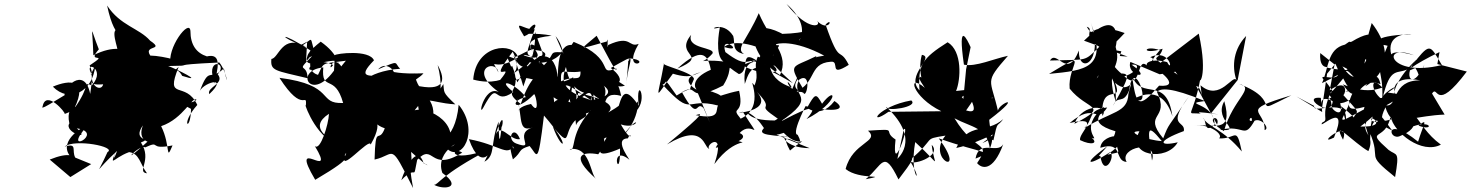

<svg xmlns="http://www.w3.org/2000/svg" viewBox="-20 -912 7484 977"><path d="M363 -110C343 -146 377 -186 309 -166C360 -207 576 -165 527 -138C468 -7 461 -40 576 -144C564 -109 544 -76 582 -180C534 -43 545 -104 637 -138C690 -131 691 -80 728 -30C672 -37 757 -97 697 -187C761 -211 649 -191 707 -274C667 -169 797 -180 749 -208C561 -33 688 -183 719 -162C803 -201 730 -147 858 -172C821 -85 850 -169 800 -270C914 -308 961 -427 980 -404C942 -369 848 -412 952 -358C951 -235 892 -275 984 -378C924 -506 817 -393 889 -571C856 -541 880 -576 907 -526C1032 -485 869 -565 836 -576C998 -578 803 -580 1096 -594C1135 -548 1147 -438 1119 -564C1045 -492 1046 -585 994 -441C1003 -489 1151 -534 1045 -433C1030 -469 1127 -486 1088 -534C1147 -599 1014 -624 1076 -482C1061 -497 1135 -649 1033 -625C980 -642 949 -683 949 -754C945 -821 826 -665 849 -581C962 -649 857 -658 873 -597C910 -609 701 -646 733 -620C714 -710 711 -577 773 -597C669 -697 833 -645 744 -705C688 -769 592 -781 525 -884C568 -680 626 -734 637 -725C518 -828 576 -682 578 -659C674 -538 672 -737 455 -631C450 -794 435 -781 483 -661C413 -582 546 -652 436 -579C473 -508 403 -476 505 -483C496 -445 440 -470 448 -532C399 -609 525 -566 448 -478C398 -494 446 -483 358 -360C431 -512 334 -507 249 -471C332 -386 452 -442 465 -579C413 -472 466 -616 439 -434C409 -583 294 -459 310 -423C350 -461 174 -336 197 -371C214 -458 317 -337 309 -332C431 -376 306 -403 333 -284C303 -240 450 -190 371 -259C521 -236 281 -113 427 -275C364 -251 263 -167 361 -95C353 -17 430 -180 233 -100L338 -11L444 -77Z M1572 -641C1508 -486 1695 -545 1592 -518C1633 -599 1604 -585 1740 -603C1623 -467 1799 -568 1612 -700C1497 -610 1554 -597 1599 -657C1465 -523 1544 -605 1545 -514C1380 -554 1355 -550 1361 -612C1399 -615 1416 -745 1538 -673C1387 -727 1399 -761 1560 -655C1471 -518 1710 -644 1702 -587C1572 -367 1465 -553 1625 -569C1614 -441 1684 -541 1726 -388C1593 -382 1691 -479 1402 -516C1524 -325 1540 -452 1537 -374C1520 -412 1569 -244 1674 -187C1667 -207 1542 -260 1654 -333C1652 -280 1610 -142 1582 -169C1698 23 1442 -237 1584 3C1813 -132 1709 -102 1742 -134C1688 -7 1864 -219 1866 -176C1952 -326 1838 -295 1938 -259C1906 -175 1891 -288 1886 -100C1995 -124 1960 -197 2082 45C2053 -115 2081 -35 2072 -139C2177 -43 2161 -76 2136 -81C2104 -182 2042 -59 2022 5C2106 -83 2079 22 2103 -99C2190 -189 2165 -31 2332 -135C2282 -173 2243 -71 2476 -155C2215 -19 2209 32 2188 28C2235 55 2338 46 2231 -32C2188 -152 2368 -212 2256 -154C2329 -87 2424 -243 2314 -379C2295 -173 2181 -205 2273 -200C2290 -333 2065 -398 2070 -321C2150 -444 2148 -390 2297 -381C2229 -445 2242 -441 2236 -484C2154 -367 2259 -384 2207 -581C2253 -499 2238 -444 2092 -478C2127 -263 2088 -403 2177 -281C2217 -422 2102 -425 2090 -539C1993 -507 2009 -439 2085 -384C2012 -490 2099 -495 2135 -539C2010 -534 1983 -548 1944 -551C2031 -487 1963 -623 1904 -559C2018 -609 1984 -593 2016 -562C1841 -552 1754 -445 1979 -535C1851 -521 1793 -513 1883 -605C1859 -661 1691 -640 1683 -631C1682 -499 1653 -483 1761 -455C1697 -716 1634 -524 1675 -581C1565 -638 1507 -514 1601 -573C1533 -785 1610 -699 1446 -649L1543 -700L1537 -598Z M2664 -575C2635 -604 2576 -457 2388 -507C2402 -688 2593 -701 2616 -620C2492 -538 2472 -634 2516 -544C2503 -618 2350 -555 2532 -434C2451 -503 2407 -306 2439 -364C2523 -521 2485 -367 2592 -444C2503 -514 2591 -498 2656 -418C2568 -399 2597 -330 2698 -433C2708 -428 2729 -317 2682 -383C2559 -357 2671 -297 2589 -459C2654 -347 2599 -230 2693 -264C2585 -233 2715 -142 2606 -182C2553 -203 2595 -283 2626 -204C2573 -193 2521 -306 2496 -209C2545 -367 2542 -276 2532 -266C2532 -266 2519 -113 2517 -293C2473 -180 2504 -122 2445 -89C2491 -184 2432 -18 2366 -204C2520 -175 2561 -116 2590 -167C2616 -121 2552 -232 2590 -101C2641 -143 2612 -150 2675 -169C2715 -123 2716 -60 2748 -324C2893 -159 2843 -132 2793 -268C2916 -122 2810 -286 2977 -340C2876 -222 2913 -138 2878 -153C2985 -170 2982 -25 3014 -1C2876 -123 2944 -142 3024 -127C3060 -171 3072 -252 3016 -177C3169 -301 2899 -54 3135 -156C3138 29 3076 -179 3178 -103C3206 -75 3092 -206 3175 -208C3194 -255 3203 -166 3139 -279C3237 -246 3244 -353 3151 -222C3256 -324 3223 -474 3216 -346C3282 -409 3213 -535 3230 -374C3157 -481 3144 -432 3119 -339C3148 -416 3157 -365 2983 -298C3124 -340 3138 -391 2922 -439C2906 -350 2973 -478 2991 -426L2987 -348C2776 -439 3036 -232 2999 -431C3064 -369 3070 -456 3052 -476C3113 -431 3036 -409 2986 -402C2997 -480 3041 -320 3047 -286C3067 -348 3028 -455 3141 -424C3114 -553 3082 -452 3160 -476C3043 -547 2992 -617 2968 -532C3152 -441 3169 -507 3088 -566C3242 -651 3176 -629 3165 -464C3191 -729 3165 -555 3184 -615C3314 -604 3137 -531 3230 -689C3177 -667 3194 -738 3075 -683C3066 -643 3078 -739 3068 -701C2911 -657 2932 -657 3016 -730C3048 -673 3124 -520 3116 -564C3013 -523 3122 -609 2899 -699C2841 -626 2908 -502 2807 -728C2881 -641 2827 -486 2952 -440C2870 -388 2947 -385 2891 -496C2853 -385 2905 -383 2911 -275C2928 -326 3030 -306 2892 -386C2729 -469 2823 -242 2797 -417C2866 -374 2880 -354 2897 -519C2780 -445 2778 -576 2726 -598C2719 -500 2686 -546 2630 -383C2523 -463 2647 -431 2586 -577C2506 -510 2663 -507 2589 -649C2434 -445 2639 -637 2503 -479C2587 -551 2549 -471 2637 -518C2830 -491 2825 -424 2819 -521C2647 -689 2650 -522 2837 -468C2828 -585 2839 -534 2934 -548C2936 -473 2879 -567 2762 -440C2914 -437 2781 -547 2986 -403C2785 -465 2845 -538 2908 -680C2818 -707 2820 -571 2818 -510C2813 -647 2712 -686 2613 -493L2558 -629C2620 -605 2763 -551 2840 -646C2761 -650 2818 -638 2726 -560C2674 -684 2631 -568 2701 -763C2644 -757 2586 -827 2647 -727C2726 -761 2716 -829 2662 -750C2610 -730 2708 -750 2787 -730C2591 -710 2711 -643 2730 -588C2634 -721 2692 -694 2745 -646C2701 -705 2596 -594 2591 -630C2656 -496 2707 -621 2703 -750C2727 -672 2759 -624 2727 -627C2592 -531 2861 -644 2704 -657C2768 -571 2550 -663 2696 -621L2602 -609L2643 -472L2669 -547Z M3560 -362C3518 -405 3538 -283 3450 -443C3539 -496 3469 -378 3660 -477C3724 -580 3656 -587 3740 -535C3801 -550 3738 -669 3836 -600C3778 -618 3787 -558 3671 -647C3640 -744 3778 -637 3665 -673C3731 -727 3890 -655 3916 -632C3784 -581 3671 -592 3895 -532C3815 -726 3881 -554 3788 -609C4002 -541 3850 -635 4014 -489C3823 -603 3803 -585 3770 -485C3752 -639 3866 -591 3870 -594C3843 -635 3887 -565 3943 -677C3958 -694 3839 -661 3923 -684C3932 -692 4018 -712 4174 -629C4071 -613 4070 -594 4001 -435C4145 -476 4084 -590 4209 -598C4256 -602 4194 -516 4299 -582C4248 -682 4256 -570 4181 -787C4222 -830 4200 -742 4136 -807C4167 -779 4094 -748 3982 -892C4155 -742 3973 -643 4086 -753C3941 -726 3932 -758 4006 -713C3836 -826 3798 -735 3806 -741C3818 -689 3835 -603 3949 -530C3998 -633 3907 -694 3841 -845C3783 -711 3720 -665 3766 -637C3700 -651 3722 -693 3711 -729C3657 -815 3566 -749 3643 -773C3640 -756 3616 -632 3661 -599C3517 -616 3548 -574 3605 -639C3624 -673 3471 -661 3497 -735C3408 -626 3593 -634 3427 -563C3549 -674 3582 -638 3597 -557C3491 -512 3512 -457 3534 -451C3586 -425 3379 -508 3560 -548C3514 -540 3506 -506 3404 -537C3304 -403 3324 -396 3359 -590C3338 -580 3514 -543 3511 -509C3465 -414 3532 -492 3423 -426C3347 -534 3381 -487 3351 -482C3511 -309 3462 -420 3634 -375C3619 -353 3651 -301 3520 -326C3543 -332 3594 -359 3374 -177C3568 -294 3561 -154 3590 -155C3563 -171 3677 -257 3615 -77C3725 -226 3811 -170 3720 -199C3769 -190 3644 -223 3622 -160C3802 -196 3763 -227 3744 -235C3807 -306 3867 -172 3760 -343C3669 -333 3953 -336 3815 -461C3950 -329 3802 -401 3938 -308C3778 -217 3890 -230 3989 -214C3949 -233 3970 -159 4100 -158L3908 -236C4137 -352 3827 -251 3780 -343C3891 -287 3853 -195 3968 -236C4055 -143 4111 -241 4000 -146C3922 -289 4098 -115 4039 -226C3999 -229 4109 -428 4079 -372C4226 -338 4296 -352 4226 -398C4143 -288 4061 -389 4087 -364C4128 -437 4132 -440 4163 -384C4239 -484 4250 -392 4084 -306C4175 -409 4039 -340 3943 -288C4156 -428 3995 -417 4048 -508C4114 -547 4083 -405 4068 -440C3959 -477 4094 -548 4135 -627C4003 -561 3988 -595 4075 -446C3991 -426 3966 -545 4009 -467C3843 -523 3938 -636 3847 -568C3942 -517 3981 -561 3836 -624C3809 -559 3847 -540 3819 -477C3777 -537 3883 -370 3749 -308C3691 -377 3771 -319 3741 -450C3611 -425 3594 -380 3544 -455C3550 -360 3772 -403 3573 -454L3520 -465L3592 -289Z M4906 -489C4872 -456 4995 -320 4896 -350C4959 -441 4986 -468 4845 -449C4869 -507 4878 -652 4802 -697C4673 -615 4650 -582 4659 -452C4584 -528 4740 -621 4671 -633C4633 -499 4741 -372 4673 -514C4673 -514 4626 -552 4686 -465C4593 -545 4620 -419 4770 -346L4501 -343C4392 -266 4444 -370 4617 -401C4658 -367 4484 -342 4490 -368C4677 -193 4535 -99 4546 -102L4579 -254C4613 -284 4515 -4 4537 -202C4464 -249 4563 -258 4397 -247C4459 -190 4318 -190 4283 -52C4353 6 4513 -26 4385 0C4473 -72 4475 -157 4552 1C4621 -90 4655 -133 4578 -107C4567 -159 4568 -40 4614 -87C4686 29 4604 2 4637 -189C4777 -62 4734 -61 4721 -175C4779 -116 4605 -61 4609 -97C4750 -214 4668 -202 4791 -222C4689 -99 4908 -3 4757 -208C4984 -127 5047 -145 4944 -105C4962 -206 5055 -126 5085 -178C5032 -34 4974 -55 4952 -82C5028 -195 4946 -130 4837 -310C4925 -263 5003 -264 5017 -156C5050 -241 4997 -212 5035 -198C5058 -306 5052 -260 5085 -306C4999 -229 4906 -294 4846 -159C4986 -189 5107 -280 4979 -184C5073 -222 4981 -244 5027 -415C5057 -410 4971 -429 4948 -294L5008 -298C5214 -454 5038 -376 5060 -340C5021 -517 4985 -486 5109 -628C5040 -614 4943 -570 4885 -583C4851 -818 4903 -708 4919 -672L4896 -559L4882 -409L4874 -418L4922 -453Z M5686 -651C5604 -664 5630 -664 5703 -744C5512 -812 5553 -703 5510 -776C5554 -762 5479 -727 5574 -674C5493 -595 5520 -611 5323 -604C5358 -664 5410 -502 5470 -655C5467 -527 5602 -593 5530 -798C5618 -566 5506 -554 5318 -536C5538 -670 5411 -580 5423 -461C5513 -348 5631 -379 5447 -282C5490 -393 5631 -375 5589 -322C5580 -503 5699 -378 5654 -491C5730 -421 5751 -545 5722 -434C5717 -335 5638 -349 5497 -259C5547 -306 5512 -354 5614 -365C5556 -275 5556 -398 5423 -286C5592 -325 5467 -236 5476 -199C5534 -171 5570 -182 5535 -211C5586 -192 5462 -256 5596 -367C5618 -348 5487 -294 5656 -244C5647 -180 5547 -108 5579 -119C5596 -3 5659 -117 5629 -138C5502 -55 5479 -77 5660 -199C5661 -129 5702 -142 5615 -125C5788 -244 5586 -244 5579 -160C5698 -197 5648 -92 5713 -88C5670 -160 5875 -209 5842 -95C5824 -243 5806 -299 5892 -194C5817 -198 5702 -244 5778 -244C5710 -117 5917 -88 5973 -188C5880 -166 5863 -193 6004 -245C6014 -301 5911 -262 6031 -423C5918 -254 5930 -288 5899 -208C5790 -339 5937 -301 5867 -445C5887 -463 5935 -470 6111 -398C5986 -381 6163 -392 6160 -277C6105 -228 6120 -301 6103 -311C6125 -267 6204 -256 6299 -141C6270 -277 6271 -202 6183 -208C6209 -227 6134 -284 6055 -273C6148 -285 6258 -224 6210 -397C6151 -296 6316 -241 6185 -251C6317 -282 6307 -196 6367 -303C6307 -275 6364 -353 6347 -280C6378 -337 6450 -259 6415 -250C6420 -357 6276 -345 6551 -427C6323 -315 6524 -394 6285 -485C6371 -465 6255 -411 6208 -245C6092 -313 6194 -336 6173 -278L6067 -474C6099 -475 6105 -338 6089 -478C6189 -391 6255 -542 6272 -503C6246 -578 6259 -665 6321 -729L6278 -505L6143 -336C6265 -315 6033 -355 6090 -334C6004 -341 6049 -302 6089 -516C6074 -479 6130 -513 6080 -741L5848 -564C5855 -574 6006 -465 5878 -476C5770 -351 5762 -377 5740 -528C5787 -394 5915 -535 5946 -320C5895 -485 5775 -422 5756 -412C5847 -343 5749 -639 5726 -453C5695 -376 5667 -432 5644 -374C5749 -561 5736 -544 5607 -530C5704 -481 5820 -591 5738 -583C5856 -501 5708 -524 5732 -597L5881 -534L5961 -547L5972 -532C5802 -650 5878 -589 5896 -664C5785 -629 5796 -686 5882 -657C5795 -554 5880 -608 5833 -621C5936 -669 5951 -534 5919 -596C5845 -616 5787 -594 5829 -564C5755 -660 5799 -421 5692 -533C5603 -602 5655 -652 5561 -513C5568 -545 5663 -584 5658 -393C5599 -579 5692 -556 5657 -673C5673 -737 5663 -869 5496 -705L5718 -624L5678 -627Z M6701 -414C6581 -426 6805 -271 6754 -448C6694 -313 6747 -305 6709 -289C6676 -239 6852 -416 6768 -212C6668 -162 6854 -317 6814 -201C6753 -316 6869 -184 6943 -143C6995 -263 6829 -213 7028 -413C6945 -417 6876 -405 6952 -198C6952 -358 7034 -273 6962 -296C6933 -339 7061 -264 6902 -268C7029 -362 6911 -319 7064 -248C6958 -395 6973 -350 6949 -240C7015 -88 6918 -140 7079 -11C7103 -148 7087 -118 7046 -149C6918 -263 7031 -187 7056 -319C7073 -236 7216 -125 7312 -176C7168 -281 7195 -412 7066 -298C7091 -333 6968 -241 7030 -366C7060 -259 7181 -247 7148 -260C7266 -313 7282 -239 7198 -273C7251 -314 7223 -281 7196 -191C7019 -334 7046 -189 7107 -221C7213 -263 7194 -336 7059 -324C7128 -284 7188 -323 7331 -329L7267 -436C7299 -486 7280 -330 7444 -548L7294 -586L7305 -647C7178 -587 7096 -525 7182 -566C7220 -509 7184 -480 7242 -618C7170 -420 7105 -535 7196 -616C7089 -522 7053 -420 7084 -409C7043 -517 7147 -516 7206 -503C7059 -504 7095 -367 7034 -376C7128 -432 7155 -425 7042 -441C7128 -496 7031 -456 7009 -409C6952 -452 6952 -542 7024 -455C7039 -501 6984 -409 6813 -483C6901 -353 6881 -528 7005 -484C6996 -515 6989 -553 6927 -473C6972 -496 7108 -605 6960 -795C6876 -514 6966 -663 6916 -576C6930 -548 6906 -717 7041 -679C6968 -511 7020 -585 7014 -406C7055 -586 7090 -527 7153 -565C7261 -701 7252 -690 7317 -581C7044 -514 7002 -697 7175 -631C7035 -671 7042 -619 7077 -588C7014 -716 7102 -743 7164 -738C6925 -730 7026 -680 6982 -730C6977 -686 7001 -787 6858 -700C6831 -692 6868 -715 6824 -685C6732 -663 6742 -564 6707 -489C6873 -569 6807 -571 6891 -501C6892 -554 6876 -476 6811 -574C6881 -544 6791 -557 6730 -568C6773 -589 6690 -531 6698 -642L6771 -584L6738 -408L6785 -430C6841 -292 6755 -348 6756 -372C6749 -476 6681 -346 6815 -513C6869 -406 6873 -482 6809 -436C6850 -372 6718 -456 6867 -447C6810 -333 6865 -352 6964 -379C6740 -258 6817 -291 6853 -406C6750 -346 6766 -447 6721 -433C6880 -564 6814 -355 6795 -451C6915 -317 6887 -359 6866 -309C6909 -292 6675 -499 6707 -361L6733 -537L6775 -588C6844 -458 6658 -560 6723 -499C6728 -497 6813 -389 6827 -291C6851 -428 6655 -325 6667 -373L6577 -421L6708 -342Z"/></svg>

Font: CISF Camouflage Kit
Style: Mdz
Weight: 400
Designer: Robert Jablonski, Jasper
Foundry: Cannot Into Space Fonts
Version: Version 1.270